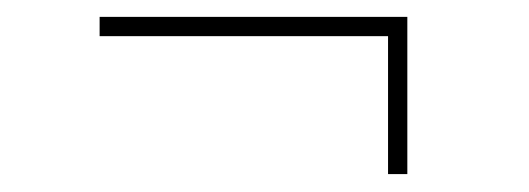

<svg xmlns="http://www.w3.org/2000/svg" viewBox="-20 -356 614 223"><path d="M430.7 -314H95.7V-336.4H453.1V-153.8H430.7Z"/></svg>

Font: Intratopia Thin
Style: Regular
Weight: 100
Designer: Rasmus Andersson
Foundry: rsms
Version: Version 3.000;Glyphs 3.2.3 (3260)